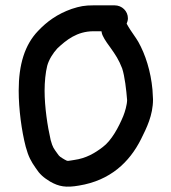

<svg xmlns="http://www.w3.org/2000/svg" viewBox="-20 -653 642 719"><path d="M366 -517 371.3 -507C376 -499 383.1 -488.6 393 -475.3C413 -447.1 424.8 -429.5 437.4 -397C447.1 -367.9 453.1 -315.7 456 -278.2C455.8 -260.8 448 -234 441.6 -218.3C424.9 -177.8 397.7 -126.6 364.9 -102.4C335.3 -79.6 302.1 -59.9 257.4 -53.9C232.5 -50.5 235.1 -47.8 221.4 -55.8C206.8 -64.6 202.9 -66 195.2 -77.6C181 -97.7 177.7 -99.8 169.8 -128.3C157.7 -180.5 147 -252.9 147 -313.5C147 -346.6 150.5 -381.6 156.8 -406.6C163.3 -430.3 178.3 -453.6 194.4 -471.4C227.8 -502.8 268.1 -536 330.7 -536L359.9 -536C360.3 -531.4 362.7 -522.7 366 -517ZM330.7 -633C296.7 -633 279.3 -629.6 248.4 -619.6C194.1 -600.3 156.2 -572.7 122.1 -536.7C72.9 -485 50 -412.2 50 -313.5C50 -244.1 60.9 -163 76.3 -103.6C86.6 -65.8 96.2 -48.9 113.3 -24.3C128.8 -0.3 142.8 11.7 167.6 26.9C200.8 46 227.4 50.4 275.9 41.9C392.6 22.9 464.7 -45.2 508.2 -132.1C528.6 -172.9 553 -221.4 553 -280.5V-280.8L553 -281C552.3 -291 551.7 -302.7 551 -317C544.7 -386.3 524.4 -449.2 498 -496.2C489.9 -510.7 467.8 -540.1 460.1 -554.1L455.1 -563C454.7 -563.9 454.9 -563.5 454.3 -564.4C457.2 -571.1 459 -577.8 459 -584.5C459 -611.1 437.1 -633 409.1 -633Z"/></svg>

Font: HoneyBee
Style: Blk
Weight: 700
Foundry: Cannot Into Space Fonts
Version: Version 0.89